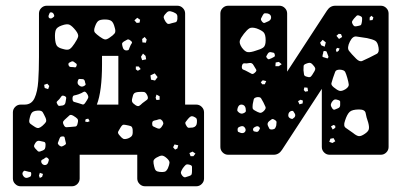

<svg xmlns="http://www.w3.org/2000/svg" viewBox="-20 -540 1407 670"><path d="M52 110Q41 110 33 102Q25 94 25 83V-148Q25 -159 33 -167Q41 -175 52 -175H66Q90 -175 100.5 -197.5Q111 -220 113.5 -257.5Q116 -295 116 -341V-493Q116 -504 124 -512Q132 -520 143 -520H599Q610 -520 618 -512Q626 -504 626 -493V-175H665Q676 -175 684 -167Q692 -159 692 -148V83Q692 94 684 102Q676 110 665 110H486Q475 110 467 102Q459 94 459 83V0H258V83Q258 94 250 102Q242 110 231 110ZM584 -498Q574 -502 568.5 -500.5Q563 -499 556 -490Q550 -483 551.5 -477.5Q553 -472 558 -464Q563 -457 567 -456.5Q571 -456 579 -459Q588 -461 593 -462.5Q598 -464 599 -474Q600 -485 597 -489.5Q594 -494 584 -498ZM158 -497Q154 -497 153 -494Q152 -491 150 -487Q148 -480 152 -477Q157 -474 162 -477Q166 -480 168 -481.5Q170 -483 169 -487Q166 -497 158 -497ZM469 -471 459 -478 449 -469 457 -460 467 -461ZM346 -472Q329 -472 322.5 -466.5Q316 -461 311 -446Q306 -432 311.5 -426Q317 -420 328 -412Q339 -404 345.5 -402.5Q352 -401 363 -409Q375 -417 380 -423.5Q385 -430 380 -445Q376 -461 369 -466.5Q362 -472 346 -472ZM244 -434Q232 -449 223 -453.5Q214 -458 195 -451Q178 -445 174.5 -435Q171 -425 172 -407Q173 -389 178 -381Q183 -373 200 -369Q216 -364 223.5 -369Q231 -374 240 -388Q250 -403 252.5 -411.5Q255 -420 244 -434ZM485 -411 476 -404 477 -392 489 -391 492 -402ZM436 -398Q429 -404 424.5 -402Q420 -400 412 -395Q406 -391 406 -387Q406 -383 408 -376Q411 -364 421 -364Q428 -364 429.5 -367Q431 -370 433 -376Q436 -384 439.5 -388.5Q443 -393 436 -398ZM488 -345 479 -353 472 -342 476 -330 490 -333ZM318 -175H393V-345H336V-316Q336 -222 318 -175ZM238 -324Q233 -328 227 -324Q222 -322 220 -320Q218 -318 219 -313Q221 -308 223.5 -307Q226 -306 231 -306Q237 -306 241 -305Q245 -304 247 -310Q249 -316 246 -318Q243 -320 238 -324ZM464 -308H454V-298L461 -293L471 -299ZM530 -271 520 -284 505 -277 507 -262 521 -259ZM276 -257Q274 -264 267 -264Q261 -264 257.5 -264.5Q254 -265 252 -259Q248 -248 256 -242Q265 -234 275 -241Q280 -244 278.5 -247.5Q277 -251 276 -257ZM152 -240 145 -248 134 -244 136 -233 148 -229ZM494 -207Q489 -218 482.5 -219Q476 -220 463 -219Q452 -218 448 -214Q444 -210 442 -199Q439 -189 441.5 -184Q444 -179 453 -173Q461 -168 465.5 -170.5Q470 -173 477 -180Q486 -187 492.5 -191.5Q499 -196 494 -207ZM283 -214Q277 -223 271 -219Q265 -215 254 -211Q245 -208 239 -207Q233 -206 233 -196Q233 -186 238.5 -184.5Q244 -183 254 -180Q263 -177 268 -175.5Q273 -174 278 -182Q285 -192 287.5 -198Q290 -204 283 -214ZM537 -204 526 -210 523 -199 526 -191 537 -192ZM205 -205Q197 -208 194.5 -204Q192 -200 187 -194Q182 -189 179 -186Q176 -183 180 -177Q183 -170 187.5 -170.5Q192 -171 199 -172Q208 -174 209 -185Q210 -192 211 -197Q212 -202 205 -205ZM139 -129Q133 -142 129 -148.5Q125 -155 111 -154Q96 -153 91 -146.5Q86 -140 83 -125Q80 -113 85.5 -108.5Q91 -104 102 -97Q110 -92 115.5 -93.5Q121 -95 128 -101Q137 -109 140 -114Q143 -119 139 -129ZM236 -136Q227 -141 223 -138Q219 -135 212 -128Q205 -122 201.5 -117.5Q198 -113 202 -105Q206 -96 211.5 -96Q217 -96 226 -97Q237 -98 243 -98.5Q249 -99 251 -110Q254 -121 250 -125.5Q246 -130 236 -136ZM658 -132Q650 -136 645.5 -133.5Q641 -131 636 -125Q630 -118 627.5 -114Q625 -110 630 -102Q634 -94 639 -94Q644 -94 653 -95Q666 -98 667 -111Q668 -120 666.5 -124.5Q665 -129 658 -132ZM288 -126 279 -124 277 -116 285 -114 293 -117ZM547 -118Q542 -124 538 -124Q534 -124 526 -121Q519 -120 515 -118Q511 -116 511 -108Q511 -101 514.5 -99Q518 -97 525 -94Q531 -91 535 -91Q539 -91 543 -96Q548 -103 549.5 -107Q551 -111 547 -118ZM443 -87Q442 -98 436 -100Q430 -102 419 -104Q411 -106 407.5 -103.5Q404 -101 400 -94Q395 -86 392.5 -81Q390 -76 396 -69Q404 -59 409.5 -56Q415 -53 427 -57Q439 -62 441.5 -68.5Q444 -75 443 -87ZM199 -64Q192 -64 190 -61Q188 -58 186 -52Q183 -45 182 -41.5Q181 -38 186 -33Q192 -28 196 -29Q200 -30 206 -34Q211 -37 210 -40.5Q209 -44 208 -49Q206 -56 205.5 -60Q205 -64 199 -64ZM120 -48Q110 -51 104 -42Q100 -36 99 -32Q98 -28 102 -23Q108 -16 112 -12.5Q116 -9 124 -13Q134 -16 136.5 -20.5Q139 -25 139 -35Q139 -44 133.5 -45Q128 -46 120 -48ZM602 -33 589 -36 584 -26 591 -18 599 -22ZM662 -4 652 -11 641 -6 645 5H655ZM562 12Q552 3 545 3Q538 3 526 10Q516 16 515.5 22.5Q515 29 518 41Q520 51 524 55Q528 59 538 60Q550 61 555.5 59Q561 57 566 47Q571 35 571.5 28Q572 21 562 12ZM146 11Q142 8 139 10Q136 12 132 15Q127 17 125 19Q123 21 124 26Q127 35 136 36Q145 36 148 27Q150 22 150.5 18.5Q151 15 146 11ZM642 35Q632 32 628 35.5Q624 39 618 47Q613 55 611.5 60Q610 65 616 73Q622 80 627 78.5Q632 77 641 74Q647 72 648.5 68.5Q650 65 650 57Q650 48 650 42.5Q650 37 642 35ZM75 58Q70 57 67 56Q64 55 61 59Q55 66 62 75Q68 83 77 80Q83 78 86 76Q89 74 89 67Q89 60 85 60Q81 60 75 58ZM130 67 119 63 116 73 119 81 127 77Z M776 0Q765 0 757 -8Q749 -16 749 -27V-493Q749 -504 757 -512Q765 -520 776 -520H955Q966 -520 974 -512Q982 -504 982 -493V-290L1121 -503Q1132 -520 1150 -520H1309Q1320 -520 1328 -512Q1336 -504 1336 -493V-27Q1336 -16 1328 -8Q1320 0 1309 0H1130Q1119 0 1111 -8Q1103 -16 1103 -27V-230L964 -17Q953 0 935 0ZM914 -493Q907 -494 903.5 -493.5Q900 -493 897 -487Q893 -480 891 -475.5Q889 -471 895 -464Q900 -458 904.5 -460.5Q909 -463 917 -466Q927 -471 926 -481Q925 -490 914 -493ZM1235 -485Q1228 -488 1224.5 -485Q1221 -482 1216 -476Q1211 -470 1209 -466Q1207 -462 1211 -455Q1215 -448 1219.5 -448Q1224 -448 1232 -450Q1239 -451 1240.5 -454.5Q1242 -458 1243 -465Q1244 -473 1243.5 -477.5Q1243 -482 1235 -485ZM1276 -485 1270 -479V-469L1280 -470L1283 -479ZM875 -441Q858 -446 850 -441Q842 -436 831 -422Q820 -408 817 -398.5Q814 -389 824 -374Q835 -359 845 -358Q855 -357 872 -363Q890 -368 898.5 -374Q907 -380 907 -399Q907 -419 900.5 -426.5Q894 -434 875 -441ZM1170 -421 1162 -422 1154 -415 1163 -404 1174 -411ZM1261 -407Q1238 -410 1224.5 -412.5Q1211 -415 1201 -395Q1190 -373 1198 -362.5Q1206 -352 1223 -335Q1235 -323 1244.5 -327.5Q1254 -332 1269 -339Q1285 -347 1294.5 -352Q1304 -357 1301 -374Q1298 -393 1289 -398Q1280 -403 1261 -407ZM1117 -392 1106 -401 1097 -391 1101 -382 1113 -377ZM1165 -371 1156 -373 1152 -366 1155 -358 1162 -363ZM1123 -351Q1121 -356 1120 -359Q1119 -362 1113 -362Q1108 -362 1108 -358Q1108 -354 1106 -349Q1104 -342 1107 -341L1123 -336Q1127 -340 1126 -343Q1125 -346 1123 -351ZM925 -358Q918 -359 914 -352Q911 -347 909.5 -344Q908 -341 912 -337Q916 -332 919.5 -333.5Q923 -335 928 -337Q933 -340 936.5 -341.5Q940 -343 939 -349Q938 -355 934.5 -356Q931 -357 925 -358ZM953 -324 942 -322 941 -309H953L963 -316ZM1075 -310Q1069 -318 1064 -320Q1059 -322 1049 -318Q1040 -315 1039.5 -310Q1039 -305 1039 -295Q1040 -285 1041 -279.5Q1042 -274 1052 -272Q1061 -269 1065 -273Q1069 -277 1074 -286Q1079 -293 1080 -298Q1081 -303 1075 -310ZM865 -312Q860 -322 850 -320Q840 -318 833 -319Q826 -320 824 -309Q823 -299 829 -297Q835 -295 844 -290Q853 -285 858 -282.5Q863 -280 870 -287Q877 -293 873.5 -298Q870 -303 865 -312ZM1166 -297Q1152 -297 1149.5 -289Q1147 -281 1142 -268Q1138 -256 1136.5 -249.5Q1135 -243 1145 -235Q1157 -225 1165 -223Q1173 -221 1186 -229Q1198 -237 1197 -245.5Q1196 -254 1192 -268Q1188 -282 1184.5 -289Q1181 -296 1166 -297ZM909 -257 897 -260 890 -253 895 -246H904ZM1053 -234 1042 -235 1040 -226 1045 -220 1055 -222ZM899 -183Q894 -192 891 -197Q888 -202 877 -201Q867 -199 865.5 -193.5Q864 -188 862 -177Q861 -168 861.5 -163Q862 -158 870 -154Q880 -148 886.5 -146.5Q893 -145 901 -153Q909 -161 906.5 -167Q904 -173 899 -183ZM1160 -191Q1152 -194 1147.5 -192.5Q1143 -191 1138 -184Q1134 -177 1134.5 -172.5Q1135 -168 1140 -161Q1144 -156 1148 -157.5Q1152 -159 1159 -162Q1167 -165 1167 -173Q1167 -181 1167 -185Q1167 -189 1160 -191ZM1037 -189 1029 -192 1020 -187 1025 -176 1036 -179ZM837 -163Q834 -174 824 -175Q814 -176 810 -165Q808 -159 808 -155.5Q808 -152 813 -148Q822 -140 832 -146Q838 -149 838 -153Q838 -157 837 -163ZM1233 -158Q1209 -158 1200 -149.5Q1191 -141 1184 -119Q1177 -100 1187 -93.5Q1197 -87 1212 -76Q1224 -66 1232 -65Q1240 -64 1253 -73Q1265 -81 1267 -89Q1269 -97 1265 -112Q1258 -132 1256 -145Q1254 -158 1233 -158ZM1009 -143Q1006 -148 1004 -151Q1002 -154 997 -153Q987 -150 986 -139Q985 -130 995 -126Q1000 -124 1002 -126Q1004 -128 1008 -131Q1012 -137 1009 -143ZM938 -122Q932 -126 928.5 -124Q925 -122 919 -117Q911 -110 915 -101Q918 -94 920 -91Q922 -88 929 -88Q937 -89 939.5 -92Q942 -95 944 -102Q945 -110 945 -114Q945 -118 938 -122ZM1150 -101 1144 -104 1135 -99 1141 -88 1150 -94ZM834 -95Q829 -102 820 -99Q814 -97 811.5 -95Q809 -93 809 -87Q809 -81 812 -79.5Q815 -78 821 -76Q830 -74 835 -80Q840 -87 834 -95ZM885 -96Q880 -102 872 -98Q862 -94 863 -87Q864 -82 867 -81.5Q870 -81 874 -80Q880 -79 883 -84Q885 -88 886.5 -90.5Q888 -93 885 -96ZM1144 -58 1133 -56 1129 -45 1140 -41 1150 -47Z"/></svg>

Font: Rubik Moonrocks
Style: Regular
Weight: 400
Designer: Hubert and Fischer, NaN
Foundry: Hubert and Fischer, NaN
Version: Version 2.200